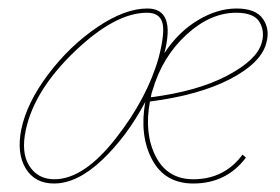

<svg xmlns="http://www.w3.org/2000/svg" viewBox="-20 -429 659 452"><path d="M607 -328Q595 -281 522 -243Q449 -205 333 -190Q319 -115 346.5 -61Q374 -7 435 -7Q508 -7 551 -65L559 -58Q513 3 435 3Q368 3 338 -53.5Q308 -110 322 -189Q279 -108 220.5 -52.5Q162 3 107 3Q62 3 40.5 -32.5Q19 -68 30 -124Q43 -187 93.5 -254Q144 -321 209 -365Q274 -409 327 -409Q394 -409 367 -304Q400 -354 446 -381.5Q492 -409 537 -409Q582 -409 599 -384.5Q616 -360 607 -328ZM108 -7Q177 -7 252 -102.5Q327 -198 354 -295Q369 -354 362 -376.5Q355 -399 326 -399Q251 -399 156 -308Q61 -217 41 -124Q29 -70 49 -38.5Q69 -7 108 -7ZM596 -328Q604 -355 591 -377Q578 -399 536 -399Q475 -399 418.5 -347Q362 -295 339 -216Q337 -212 335 -200Q445 -214 515 -251Q585 -288 596 -328Z"/></svg>

Font: EauTestInfant Hairline
Style: Italic
Weight: 250
Italic angle: -12°
Designer: Christian Thalmann (Catharsis Fonts)
Version: Version 0.001;PS 000.001;hotconv 1.0.88;makeotf.lib2.5.64775